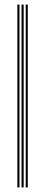

<svg xmlns="http://www.w3.org/2000/svg" viewBox="-20 -820 198 840"><path d="M92.5 0V-800H101.5V0ZM56 0V-800H65.2V0ZM74.2 0V-800H83.5V0Z"/></svg>

Font: Big Shoulders Inline Display Thin Light
Style: Regular
Weight: 300
Version: Version 2.002